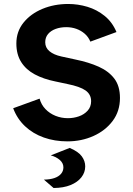

<svg xmlns="http://www.w3.org/2000/svg" viewBox="-20 -700 672 967"><path d="M319.5 12Q255.3 12 200.6 -7.4Q145.9 -26.8 106.1 -64.2Q66.3 -101.6 46.4 -154.9L179.4 -203.2Q187.7 -172.7 208.9 -150.6Q230.1 -128.5 259.6 -116.6Q289.1 -104.8 322 -104.8Q350.8 -104.8 377.3 -114Q403.7 -123.2 421.3 -142.5Q438.9 -161.8 438.9 -190.3Q438.9 -224.5 410.9 -244.4Q382.9 -264.2 319.7 -276.8L258.3 -289.9Q199.7 -301.7 155.3 -325.3Q111 -349 86.7 -387.5Q62.4 -426 62.4 -481.1Q62.4 -541.5 98.6 -586.2Q134.7 -630.9 193.9 -655.4Q253.1 -680 323.6 -680Q372.5 -680 420.4 -665.7Q468.2 -651.3 507 -619.9Q545.8 -588.6 566.6 -538.6L435 -490.3Q425.5 -513.8 406.8 -530.1Q388.1 -546.3 364.3 -554.8Q340.5 -563.2 313.7 -563.2Q284.3 -563.2 260.1 -554.3Q236 -545.4 221.9 -528.5Q207.8 -511.6 207.8 -487.1Q207.8 -459.7 229.4 -441.8Q251.1 -423.9 289.1 -415.6L360.9 -400Q426.9 -386.5 477.2 -364Q527.4 -341.4 555.8 -304.1Q584.2 -266.7 584.2 -206.8Q584.2 -140 547.5 -91Q510.8 -42 450.5 -15Q390.2 12 319.5 12ZM249.9 246.9 201.1 204.7Q232.2 204.2 253.8 196.8Q275.5 189.4 287.4 175.5Q299.3 161.6 299.3 142.8Q299.3 121.5 281.1 105.6Q262.8 89.8 235.7 82.5L331.1 45Q374.6 63.5 391.9 87.3Q409.2 111 409.2 137.9Q409.2 168.4 390 192.9Q370.8 217.5 335.5 232Q300.3 246.4 249.9 246.9Z"/></svg>

Font: Atkinson Hyperlegible Mono ExtraLight
Style: Regular
Weight: 200
Monospace: yes
Designer: Elliott Scott, Megan Eiswerth, Linus Boman, Theodore Petrosky, Letters from Sweden
Foundry: Applied Design Works, Letters from Sweden
Version: Version 2.001